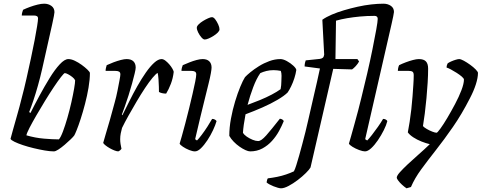

<svg xmlns="http://www.w3.org/2000/svg" viewBox="-20 -820 2610 1040"><path d="M272 0Q251 0 222 -5Q193 -10 162 -17.5Q131 -25 104 -34Q77 -43 58.5 -52Q40 -61 37 -68Q41 -83 50.5 -117.5Q60 -152 73 -197Q86 -242 97 -287Q111 -339 123.5 -395Q136 -451 147.5 -504Q159 -557 167.5 -602Q176 -647 181 -678Q186 -709 186 -720Q186 -729 180 -732.5Q174 -736 163 -736H98Q98 -744 100.5 -753Q103 -762 105 -767Q122 -775 142.5 -782.5Q163 -790 183.5 -795Q204 -800 219 -800Q242 -800 258.5 -788Q275 -776 275 -754Q275 -749 272 -733.5Q269 -718 263 -690L208 -445Q198 -401 185.5 -356.5Q173 -312 160.5 -275Q148 -238 138 -213L145 -208Q167 -252 194 -302Q221 -352 249 -397.5Q277 -443 303.5 -471.5Q330 -500 350 -500Q366 -500 385 -491Q404 -482 422 -469Q440 -456 453 -443.5Q466 -431 467 -425Q467 -389 459.5 -345Q452 -301 440.5 -257Q429 -213 417 -176Q405 -139 395 -114.5Q385 -90 382 -86Q377 -79 362.5 -65Q348 -51 330.5 -36Q313 -21 297 -10.5Q281 0 272 0ZM299 -65Q309 -76 321 -108Q333 -140 345 -181.5Q357 -223 366.5 -265.5Q376 -308 381.5 -340Q387 -372 387 -385Q383 -394 371.5 -403Q360 -412 348.5 -418Q337 -424 331 -424Q327 -424 310.5 -403Q294 -382 271 -347.5Q248 -313 223.5 -273Q199 -233 177 -195Q155 -157 140 -128Q125 -99 123 -87Q171 -73 218.5 -69Q266 -65 299 -65Z M621 0Q613 0 600 -5Q587 -10 574 -17.5Q561 -25 551 -33Q541 -41 539 -46Q543 -61 552.5 -93Q562 -125 575 -169.5Q588 -214 601 -264Q610 -296 616.5 -329Q623 -362 627.5 -386Q632 -410 632 -417Q632 -428 625 -432Q618 -436 605 -436H552Q552 -444 554 -452.5Q556 -461 558 -467Q575 -475 595 -482.5Q615 -490 634 -495Q653 -500 666 -500Q690 -500 702.5 -488Q715 -476 715 -454Q715 -445 709.5 -422Q704 -399 695.5 -368Q687 -337 676.5 -304Q666 -271 656 -243Q646 -215 640 -199L643 -196Q660 -230 680.5 -271.5Q701 -313 724 -353.5Q747 -394 770 -427Q793 -460 815 -480Q837 -500 855 -500Q865 -500 876 -491.5Q887 -483 897 -471.5Q907 -460 913.5 -448.5Q920 -437 921 -431Q917 -396 905.5 -366Q894 -336 880 -313Q868 -313 857.5 -315.5Q847 -318 841 -322Q841 -331 840.5 -350.5Q840 -370 838.5 -391.5Q837 -413 834 -425Q825 -421 806.5 -399Q788 -377 765.5 -343Q743 -309 720 -270Q697 -231 676 -193.5Q655 -156 641 -127Q637 -113 634 -97.5Q631 -82 631 -66Q631 -53 633 -40Q635 -27 638 -14Q636 -11 632.5 -7.5Q629 -4 621 0Z M1036 0Q1023 0 1004.5 -7.5Q986 -15 971 -25Q956 -35 953 -42Q957 -54 965 -83Q973 -112 983.5 -151Q994 -190 1004 -231.5Q1014 -273 1023 -311.5Q1032 -350 1037.5 -378Q1043 -406 1043 -417Q1043 -428 1036 -432Q1029 -436 1017 -436H963Q963 -445 965.5 -454Q968 -463 970 -467Q986 -474 1006 -482Q1026 -490 1045 -495Q1064 -500 1078 -500Q1101 -500 1113.5 -488Q1126 -476 1126 -454Q1126 -445 1122 -422.5Q1118 -400 1109.5 -366Q1101 -332 1090 -287Q1079 -242 1065.5 -187Q1052 -132 1037 -66L1047 -59Q1057 -69 1072.5 -89.5Q1088 -110 1103.5 -134Q1119 -158 1129 -176Q1138 -176 1144.5 -172Q1151 -168 1153 -164Q1147 -143 1134 -115Q1121 -87 1103.5 -60.5Q1086 -34 1068.5 -17Q1051 0 1036 0ZM1089 -606Q1081 -606 1071 -617.5Q1061 -629 1053.5 -644Q1046 -659 1046 -670Q1046 -678 1056 -688Q1066 -698 1080 -706.5Q1094 -715 1107.5 -721Q1121 -727 1128 -727Q1137 -727 1146 -715Q1155 -703 1162 -687.5Q1169 -672 1169 -661Q1169 -653 1159.5 -643.5Q1150 -634 1136.5 -625.5Q1123 -617 1110 -611.5Q1097 -606 1089 -606Z M1335 0Q1325 0 1309.5 -7Q1294 -14 1277 -26Q1260 -38 1245.5 -53Q1231 -68 1222 -84Q1222 -129 1231 -177.5Q1240 -226 1253.5 -270.5Q1267 -315 1281.5 -350Q1296 -385 1307 -402Q1316 -412 1336 -428.5Q1356 -445 1382.5 -461.5Q1409 -478 1439 -489Q1469 -500 1499 -500Q1514 -500 1534 -489Q1554 -478 1569 -464Q1584 -450 1585 -441Q1582 -420 1574.5 -396.5Q1567 -373 1557 -352.5Q1547 -332 1538 -319Q1520 -301 1483.5 -279.5Q1447 -258 1401.5 -238Q1356 -218 1310 -201Q1304 -170 1300.5 -144.5Q1297 -119 1296 -101Q1302 -90 1316.5 -80Q1331 -70 1348 -63Q1365 -56 1378 -56Q1387 -56 1397.5 -63.5Q1408 -71 1422 -86.5Q1436 -102 1454 -124.5Q1472 -147 1496 -177Q1504 -176 1509.5 -172.5Q1515 -169 1517 -164Q1507 -139 1491.5 -110.5Q1476 -82 1453.5 -57Q1431 -32 1401.5 -16Q1372 0 1335 0ZM1321 -252Q1354 -264 1388 -278Q1422 -292 1451.5 -307.5Q1481 -323 1500 -337Q1502 -347 1503 -358Q1504 -369 1504 -378Q1505 -394 1505 -409.5Q1505 -425 1501 -436Q1491 -438 1481 -439Q1471 -440 1462 -440Q1441 -440 1423 -435.5Q1405 -431 1390 -424Q1369 -394 1351.5 -347.5Q1334 -301 1321 -252Z M1502 200Q1496 200 1485 197Q1474 194 1461.5 189Q1449 184 1439 178.5Q1429 173 1424 168Q1425 160 1427 154Q1429 148 1431 146Q1456 143 1481 138Q1506 133 1529.5 125Q1553 117 1572 108Q1578 97 1585 74.5Q1592 52 1600.5 22.5Q1609 -7 1617.5 -40Q1626 -73 1634.5 -105.5Q1643 -138 1649 -167Q1664 -235 1680.5 -304.5Q1697 -374 1713 -449L1630 -460Q1630 -470 1632 -479.5Q1634 -489 1636 -493L1713 -501Q1724 -503 1729 -507.5Q1734 -512 1736 -524L1726 -713Q1747 -728 1777.5 -741Q1808 -754 1843.5 -764.5Q1879 -775 1917 -783.5Q1955 -792 1991 -796Q2027 -800 2057 -800Q2080 -800 2097 -788.5Q2114 -777 2114 -755Q2114 -752 2110 -731.5Q2106 -711 2101 -690L1958 -66L1969 -59Q1979 -69 1995 -89.5Q2011 -110 2027.5 -133.5Q2044 -157 2055 -176Q2063 -176 2069.5 -172.5Q2076 -169 2078 -164Q2073 -143 2059 -115Q2045 -87 2027 -60.5Q2009 -34 1990.5 -17Q1972 0 1957 0Q1945 0 1925 -7.5Q1905 -15 1889 -25Q1873 -35 1870 -42Q1874 -55 1882 -83.5Q1890 -112 1900 -148Q1910 -184 1920 -221.5Q1930 -259 1937 -289Q1953 -353 1969 -422Q1985 -491 1997.5 -553Q2010 -615 2018 -659.5Q2026 -704 2026 -718Q2026 -726 2021.5 -730Q2017 -734 2009 -734Q1967 -734 1930 -730.5Q1893 -727 1860.5 -721.5Q1828 -716 1800 -708L1797 -500H1916L1925 -487Q1918 -474 1907 -462Q1896 -450 1887 -444L1785 -447L1662 87Q1656 98 1637 117Q1618 136 1593 155Q1568 174 1543.5 187Q1519 200 1502 200Z M2182 200Q2170 192 2157.5 180.5Q2145 169 2137 158Q2129 147 2129 143Q2129 132 2145.5 113.5Q2162 95 2188.5 70Q2215 45 2246.5 17.5Q2278 -10 2308 -39Q2287 -44 2263 -53.5Q2239 -63 2219 -76Q2199 -89 2189 -103Q2194 -128 2199 -160.5Q2204 -193 2208 -228Q2212 -263 2214.5 -297.5Q2217 -332 2219 -361.5Q2221 -391 2221 -412Q2221 -427 2214.5 -431.5Q2208 -436 2194 -436H2135Q2135 -441 2136 -447Q2137 -453 2138.5 -458.5Q2140 -464 2142 -467Q2158 -475 2178 -482.5Q2198 -490 2217 -495Q2236 -500 2249 -500Q2275 -500 2287 -487.5Q2299 -475 2299 -448Q2299 -414 2296.5 -372.5Q2294 -331 2290 -288Q2286 -245 2281 -205.5Q2276 -166 2271 -137Q2277 -130 2291.5 -121.5Q2306 -113 2321.5 -107Q2337 -101 2345 -101Q2349 -101 2365.5 -123.5Q2382 -146 2403 -181.5Q2424 -217 2445 -256.5Q2466 -296 2479.5 -331.5Q2493 -367 2493 -389Q2493 -395 2481.5 -405Q2470 -415 2453.5 -425.5Q2437 -436 2422 -444Q2407 -452 2399 -454Q2399 -461 2401 -467.5Q2403 -474 2405 -477Q2412 -482 2424.5 -487.5Q2437 -493 2449 -496.5Q2461 -500 2467 -500Q2476 -500 2492.5 -491Q2509 -482 2527 -469Q2545 -456 2557 -443.5Q2569 -431 2569 -425Q2569 -399 2557.5 -363Q2546 -327 2525 -287Q2481 -201 2433.5 -132.5Q2386 -64 2341.5 -7.5Q2297 49 2261.5 97.5Q2226 146 2206 193Z"/></svg>

Font: Texturina 12pt Light
Style: Italic
Weight: 300
Italic angle: -11°
Designer: Guillermo Torres Carreño
Foundry: Omnibus-Type
Version: Version 1.002